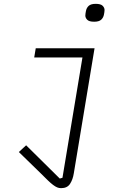

<svg xmlns="http://www.w3.org/2000/svg" viewBox="-20 -767 640 999"><path d="M298 212Q287 212 277.5 208Q268 204 256 195Q244 186 228.5 171Q213 156 191 134L78 24L116 -11L291 162L305 158L409 -468H158L166 -516H472L364 135Q359 167 344.5 189.5Q330 212 298 212ZM478 -747Q504 -747 514 -737Q524 -727 524 -715Q524 -710 523 -703.5Q522 -697 521 -692Q518 -675 506.5 -664.5Q495 -654 470 -654Q444 -654 434 -664Q424 -674 424 -686Q424 -691 425 -697.5Q426 -704 427 -709Q430 -726 441.5 -736.5Q453 -747 478 -747Z"/></svg>

Font: IBM Plex Mono Light
Style: Italic
Weight: 300
Italic angle: -9°
Monospace: yes
Designer: Mike Abbink, Paul van der Laan, Pieter van Rosmalen
Foundry: Bold Monday
Version: Version 2.3